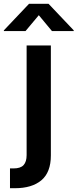

<svg xmlns="http://www.w3.org/2000/svg" viewBox="-73 -785 407 1009"><path d="M66.9 -545.9H194.3V31.7Q194.3 120.6 144.5 162.4Q94.7 204.1 5.4 204.1H-20.5V100.1H-2Q35.2 100.1 51 82.5Q66.9 64.9 66.9 30.3ZM61 -621.6H-52.7V-625.5L79.6 -765.1H182.1L314.5 -625.5V-621.6H200.2L130.9 -705.1Z"/></svg>

Font: Inter-SemiBold
Style: Regular
Weight: 600
Designer: Rasmus Andersson
Foundry: rsms
Version: Version 4.000;git-a52131595